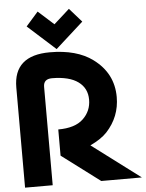

<svg xmlns="http://www.w3.org/2000/svg" viewBox="-63 -1031 823 1081"><g transform="rotate(-5 348.5 -490.5)"><path d="M34.2 0V-565.9Q34.2 -747.1 239.3 -747.1Q391.1 -747.1 481 -680.7Q592.8 -598.1 592.8 -463.4Q592.8 -352.1 516.6 -269.5Q484.4 -234.9 421.4 -205.1L694.3 0H464.8L249 -162.1V-310.1Q344.2 -310.1 390.1 -354Q436.5 -397.9 436.5 -462.4Q436.5 -526.9 386.5 -563.5Q336.4 -600.1 239.3 -600.6Q190.4 -600.6 190.4 -556.2V0ZM190.9 -981.4 279.3 -901.9 367.7 -981.4 436.5 -903.3 279.3 -761.7 122.1 -903.3Z"/></g></svg>

Font: New Shape
Style: Bold
Weight: 700
Designer: Wojciech Kalinowski "wmk69" (wmk69@o2.pl)
Foundry: Wojciech Kalinowski "wmk69" (wmk69@o2.pl)
Version: Version 2.1.1; 2021-05-14